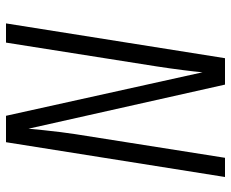

<svg xmlns="http://www.w3.org/2000/svg" viewBox="-85 -685 770 640"><g transform="rotate(90 300.0 -365.0)"><path d="M58 0 174 -730H262L409 -75Q411 -97 414 -126Q417 -155 420.5 -183Q424 -211 427 -230L506 -730H570L454 0H366L221 -655Q219 -632 213.5 -588.5Q208 -545 201 -500L122 0Z"/></g></svg>

Font: NKDuy Mono ExtraLight
Style: Italic
Weight: 200
Italic angle: -9°
Monospace: yes
Designer: NKDuy
Foundry: NKDuy
Version: Version 2.251; ttfautohint (v1.8.4.7-5d5b)